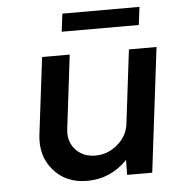

<svg xmlns="http://www.w3.org/2000/svg" viewBox="-50 -713 702 769"><g transform="rotate(-5 301.0 -328.0)"><path d="M539 -666 530 -594H220L229 -666ZM482 -500H593L532 0H431L432 -60Q364 10 270 10Q185 10 135 -48Q85 -106 95 -190L133 -500H244L208 -203Q204 -171 216 -145Q228 -119 253 -103.5Q278 -88 311 -88Q361 -88 400.5 -121.5Q440 -155 446 -203Z"/></g></svg>

Font: Orkney Medium
Style: MediumItalic
Weight: 500
Designer: Samuel Oakes and Alfredo Marco Pradil
Foundry: Alfredo Marco Pradil
Version: 1.0; ttfautohint (v1.5)